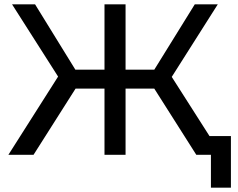

<svg xmlns="http://www.w3.org/2000/svg" viewBox="-20 -720 1107 893"><path d="M893 0 674 -345 758 -395 1010 0ZM534 -308V-396H739V-308ZM764 -339 671 -353 886 -700H993ZM136 0H19L270 -395L355 -345ZM564 0H466V-700H564ZM496 -308H290V-396H496ZM266 -339 36 -700H143L357 -353ZM961 153V-26L986 0H893V-87H1054V153Z"/></svg>

Font: MOST Montserrat Medium
Style: Regular
Weight: 500
Designer: Julieta Ulanovsky
Foundry: Julieta Ulanovsky
Version: Version 8.000;March 11, 2024;FontCreator 15.0.0.2926 64-bit